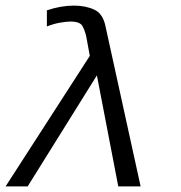

<svg xmlns="http://www.w3.org/2000/svg" viewBox="-83 -668 649 688"><path d="M340.8 0 264.2 -397.9 16.1 0H-63L238.8 -467.8L226.1 -537.1Q221.2 -559.1 212.2 -575Q203.1 -590.8 169.9 -590.8Q155.8 -590.8 132.8 -586.9Q109.9 -583 85 -573.2V-630.9Q134.8 -647.9 182.1 -647.9Q224.1 -647.9 255.6 -633.1Q287.1 -618.2 295.9 -569.8L420.9 0Z"/></svg>

Font: Anonymous Pro
Style: Italic
Weight: 400
Italic angle: -12°
Monospace: yes
Designer: Mark Simonson
Version: Version 1.003